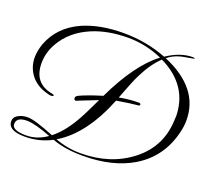

<svg xmlns="http://www.w3.org/2000/svg" viewBox="-111 -760 1040 938"><g transform="rotate(20 408.5 -291.0)"><path d="M102 32Q14 32 14 -17Q14 -40 39 -52Q59 -62 85 -62Q121 -62 224 -20Q274 -59 316 -130Q328 -150 344.5 -182.5Q361 -215 382 -260Q274 -218 277 -218Q266 -218 266 -229Q266 -238 277 -244Q296 -253 325.5 -264Q355 -275 395 -287Q486 -478 591 -557Q504 -595 414 -595Q307 -595 227 -561Q130 -520 84 -438Q56 -388 56 -334Q56 -229 156 -211Q166 -209 166 -206Q166 -200 152 -200Q145 -200 137 -203Q82 -216 49 -254Q15 -296 15 -349Q15 -366 18.5 -384Q22 -402 28 -420Q66 -522 173 -570Q262 -609 384 -609Q502 -609 608 -568Q676 -614 741 -614Q751 -614 752 -610Q752 -610 745 -608Q717 -603 700.5 -600Q684 -597 679 -595Q663 -591 647.5 -583Q632 -575 618 -564Q817 -480 817 -313Q817 -297 815 -281.5Q813 -266 809 -250Q776 -110 658 -39Q554 23 400 23Q305 23 240 -2Q176 32 102 32ZM384 15Q539 15 646 -68Q762 -157 762 -309H763Q763 -473 603 -551Q558 -509 522 -436Q512 -417 499 -384.5Q486 -352 468 -305Q495 -310 520 -312.5Q545 -315 567 -315Q579 -315 579 -308Q579 -301 568 -301Q532 -298 461 -286Q380 -84 252 -9Q317 15 384 15ZM105 24Q162 24 213 -12Q128 -45 87 -45Q32 -45 32 -9Q32 24 105 24Z"/></g></svg>

Font: Imperial Script
Style: Regular
Weight: 400
Designer: Robert E. Leuschke
Foundry: Robert E. Leuschke
Version: Version 1.010; ttfautohint (v1.8.3)